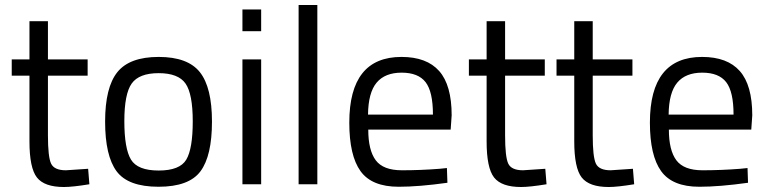

<svg xmlns="http://www.w3.org/2000/svg" viewBox="-20 -738 3078 769"><path d="M331 -435H172V-196Q172 -110 184.5 -83Q197 -56 244 -56L333 -62L338 0Q271 11 236 11Q158 11 128 -27Q98 -65 98 -172V-435H27V-500H98V-653H172V-500H331Z M401 -251Q401 -388 450 -449Q499 -510 615.5 -510Q732 -510 780.5 -449Q829 -388 829 -251Q829 -114 783 -52Q737 10 615 10Q493 10 447 -52Q401 -114 401 -251ZM478 -253Q478 -143 504.5 -99Q531 -55 615.5 -55Q700 -55 726 -98.5Q752 -142 752 -252Q752 -362 723 -403.5Q694 -445 615.5 -445Q537 -445 507.5 -403.5Q478 -362 478 -253Z M951 0V-500H1026V0ZM951 -613V-700H1026V-613Z M1176 0V-718H1251V0Z M1741 -62 1770 -65 1772 -6Q1658 10 1577 10Q1469 10 1424 -52.5Q1379 -115 1379 -247Q1379 -510 1588 -510Q1689 -510 1739 -453.5Q1789 -397 1789 -276L1785 -219H1455Q1455 -136 1485 -96Q1515 -56 1589.5 -56Q1664 -56 1741 -62ZM1714 -279Q1714 -371 1684.5 -409Q1655 -447 1588.5 -447Q1522 -447 1488.5 -407Q1455 -367 1454 -279Z M2162 -435H2003V-196Q2003 -110 2015.5 -83Q2028 -56 2075 -56L2164 -62L2169 0Q2102 11 2067 11Q1989 11 1959 -27Q1929 -65 1929 -172V-435H1858V-500H1929V-653H2003V-500H2162Z M2513 -435H2354V-196Q2354 -110 2366.5 -83Q2379 -56 2426 -56L2515 -62L2520 0Q2453 11 2418 11Q2340 11 2310 -27Q2280 -65 2280 -172V-435H2209V-500H2280V-653H2354V-500H2513Z M2945 -62 2974 -65 2976 -6Q2862 10 2781 10Q2673 10 2628 -52.5Q2583 -115 2583 -247Q2583 -510 2792 -510Q2893 -510 2943 -453.5Q2993 -397 2993 -276L2989 -219H2659Q2659 -136 2689 -96Q2719 -56 2793.5 -56Q2868 -56 2945 -62ZM2918 -279Q2918 -371 2888.5 -409Q2859 -447 2792.5 -447Q2726 -447 2692.5 -407Q2659 -367 2658 -279Z"/></svg>

Font: Titillium Web[RUS by Daymarius]
Style: Regular
Weight: 400
Designer: Cyrillization by Daymarius
Foundry: Cyrillization by Daymarius
Version: Version 1.002 September 11, 2018